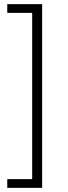

<svg xmlns="http://www.w3.org/2000/svg" viewBox="-20 -725 327 925"><path d="M15 180V138H135V-663H15V-705H183V180Z"/></svg>

Font: Nunito Sans 7pt SemiCondensed ExtraLight
Style: Regular
Weight: 250
Width: 4
Designer: Vernon Adams
Foundry: Vernon Adams
Version: Version 3.101;gftools[0.9.27]